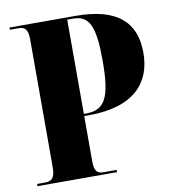

<svg xmlns="http://www.w3.org/2000/svg" viewBox="-81 -783 747 851"><g transform="rotate(-10 293.0 -357.0)"><path d="M19 0H377V-10H318C290 -10 277 -22 277 -67V-270H297C506 -270 584 -370 584 -501C584 -642 500 -714 316 -714H19V-704H58C86 -704 100 -692 100 -646V-72C100 -23 86 -10 54 -10H19ZM289 -280H277V-704H302C376 -704 400 -654 400 -498C400 -334 373 -280 289 -280Z"/></g></svg>

Font: Noto Serif Display Condensed Black
Style: Regular
Weight: 900
Width: 3
Designer: Monotype Design Team
Foundry: Monotype Imaging Inc.
Version: Version 2.009